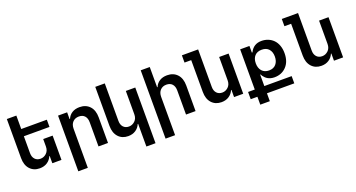

<svg xmlns="http://www.w3.org/2000/svg" viewBox="-52 -1481 4531 2446"><g transform="rotate(-20 2213.0 -258.5)"><path d="M414.1 -229V-329.1H542V0H418V-97.2H412.1Q392.6 -49.8 349.9 -21.5Q307.1 6.8 248 6.8Q165.5 6.8 115.7 -47.9Q65.9 -102.5 65.9 -198.2V-727.1H194.8V-544.9H542V-446.8H194.8V-217.8Q194.8 -166 222.7 -135.5Q250.5 -105 297.9 -105Q343.3 -105 378.7 -138.2Q414.1 -171.4 414.1 -229Z M822.8 -319.8V210H693.8V-544.9H816.9V-453.1H822.8Q841.8 -500 884 -526.6Q926.3 -553.2 985.8 -553.2Q1071.3 -553.2 1122.1 -498.8Q1172.9 -444.3 1172.9 -347.2V0H1043.9V-327.1Q1043.9 -382.3 1016.1 -413.1Q988.3 -443.8 938 -443.8Q886.2 -443.8 854.5 -410.4Q822.8 -377 822.8 -319.8Z M1612.8 -229V-544.9H1740.7V210H1616.7V-97.2H1610.8Q1591.3 -49.8 1548.6 -21.5Q1505.9 6.8 1446.8 6.8Q1364.3 6.8 1314.5 -47.9Q1264.6 -102.5 1264.6 -198.2V-727.1H1393.6V-217.8Q1393.6 -166 1421.4 -135.5Q1449.2 -105 1496.6 -105Q1542 -105 1577.4 -138.2Q1612.8 -171.4 1612.8 -229Z M2009.8 -319.8V199.2H1880.9V-727.1H2003.4V-453.1H2009.8Q2028.8 -500 2071 -526.6Q2113.3 -553.2 2172.9 -553.2Q2258.3 -553.2 2309.1 -498.8Q2359.9 -444.3 2359.9 -347.2V0H2230.5V-327.1Q2230.5 -382.3 2202.6 -413.1Q2174.8 -443.8 2124.5 -443.8Q2072.8 -443.8 2041.3 -410.4Q2009.8 -377 2009.8 -319.8Z M2877.9 -229V-544.9H3005.9V0H2881.8V-97.2H2876Q2856.4 -49.8 2813.7 -21.5Q2771 6.8 2711.9 6.8Q2629.4 6.8 2579.6 -47.9Q2529.8 -102.5 2529.8 -198.2V-628.9H2439V-727.1H2659.2V-217.8Q2659.2 -166 2687 -135.5Q2714.8 -105 2762.2 -105Q2807.6 -105 2842.8 -138.2Q2877.9 -171.4 2877.9 -229Z M3418 -166Q3480 -166 3513.4 -205.3Q3546.9 -244.6 3546.9 -308.1Q3546.9 -371.1 3513.7 -408.9Q3480.5 -446.8 3418 -446.8Q3356.4 -446.8 3322.5 -409.7Q3288.6 -372.6 3288.6 -308.1Q3288.6 -243.7 3323 -204.8Q3357.4 -166 3418 -166ZM3292 0H3662.6V98.1H3292V205.1H3162.6V98.1H3071.8V0H3162.6V-544.9H3288.6V-455.1H3296.9Q3344.7 -553.2 3452.6 -553.2Q3500 -553.2 3541 -536.9Q3582 -520.5 3612.5 -489.7Q3643.1 -459 3660.4 -412.1Q3677.7 -365.2 3677.7 -307.1Q3677.7 -191.9 3614.7 -126Q3551.8 -60.1 3453.6 -60.1Q3426.8 -60.1 3403.6 -66.4Q3380.4 -72.8 3364 -82.3Q3347.7 -91.8 3334 -105.2Q3320.3 -118.7 3312 -130.6Q3303.7 -142.6 3296.9 -155.8H3292Z M4232.4 -229V-544.9H4360.4V0H4236.3V-97.2H4230.5Q4210.9 -49.8 4168.2 -21.5Q4125.5 6.8 4066.4 6.8Q3983.9 6.8 3934.1 -47.9Q3884.3 -102.5 3884.3 -198.2V-628.9H3793.5V-727.1H4013.7V-217.8Q4013.7 -166 4041.5 -135.5Q4069.3 -105 4116.7 -105Q4162.1 -105 4197.3 -138.2Q4232.4 -171.4 4232.4 -229Z"/></g></svg>

Font: Telcell.Market SemBd
Style: Regular
Weight: 600
Designer: Rasmus Andersson, Sedrak Mkrtchyan
Version: Version 3.019;git-0a5106e0b